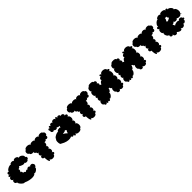

<svg xmlns="http://www.w3.org/2000/svg" viewBox="494 -2232 3942 3942"><g transform="rotate(-45 2465.0 -260.5)"><path d="M174 -42Q166 -35 151 -42Q136 -49 118.5 -64Q101 -79 87 -97Q73 -115 67 -130.5Q61 -146 69 -153Q49 -150 36.5 -162.5Q24 -175 21.5 -193Q19 -211 26.5 -226.5Q34 -242 54 -245Q33 -246 23.5 -259.5Q14 -273 14.5 -289.5Q15 -306 26.5 -318.5Q38 -331 58 -330Q33 -337 27.5 -350.5Q22 -364 33.5 -372Q45 -380 71 -372Q55 -383 52 -396Q49 -409 55.5 -420Q62 -431 75.5 -434Q89 -437 105 -427Q99 -437 108 -450.5Q117 -464 134.5 -476.5Q152 -489 172 -497Q192 -505 208 -506Q224 -507 230 -496Q229 -511 243.5 -520Q258 -529 278 -530.5Q298 -532 313.5 -525.5Q329 -519 331 -505Q335 -526 355 -533Q375 -540 398 -535Q421 -530 436.5 -515.5Q452 -501 448 -480Q459 -495 480 -491Q501 -487 521 -472Q541 -457 550.5 -437.5Q560 -418 548 -403Q563 -402 570 -391Q577 -380 576 -366.5Q575 -353 567 -343Q559 -333 544 -334Q544 -321 531 -314.5Q518 -308 500.5 -308Q483 -308 470 -314.5Q457 -321 457 -334Q452 -322 435.5 -320.5Q419 -319 398 -325Q377 -331 358.5 -341Q340 -351 331 -363Q328 -347 311 -335.5Q294 -324 277 -326Q284 -315 283 -299Q282 -283 275 -270Q268 -257 255 -255Q277 -255 286.5 -238Q296 -221 291 -204Q308 -206 324 -197.5Q340 -189 347 -174Q356 -190 376.5 -196.5Q397 -203 409 -186Q409 -200 420.5 -207.5Q432 -215 447 -215Q462 -215 473 -207.5Q484 -200 484 -186Q484 -198 496.5 -204.5Q509 -211 524.5 -211Q540 -211 552 -204.5Q564 -198 564 -186Q576 -183 578.5 -170.5Q581 -158 577 -143Q573 -128 564.5 -118.5Q556 -109 544 -113Q553 -100 542 -82.5Q531 -65 510.5 -50Q490 -35 470 -30Q450 -25 441 -37Q443 -22 422.5 -11.5Q402 -1 364 1Q326 3 276.5 -7Q227 -17 174 -42Z M822 -115Q800 -115 789.5 -126.5Q779 -138 779 -153Q779 -168 789.5 -179.5Q800 -191 822 -191Q803 -191 794 -203Q785 -215 785 -230.5Q785 -246 794 -258Q803 -270 822 -270Q794 -270 783.5 -282Q773 -294 781 -304Q762 -309 748.5 -326.5Q735 -344 743 -363Q736 -353 721 -352Q706 -351 691 -356.5Q676 -362 667 -372.5Q658 -383 662 -395Q645 -396 636.5 -411Q628 -426 628.5 -446Q629 -466 638 -480.5Q647 -495 664 -495Q664 -511 678.5 -521Q693 -531 714.5 -534.5Q736 -538 757.5 -534.5Q779 -531 793.5 -521.5Q808 -512 808 -495Q808 -511 826.5 -519Q845 -527 869.5 -527Q894 -527 912.5 -519Q931 -511 931 -495Q931 -513 948 -522Q965 -531 987 -531Q1009 -531 1026 -522Q1043 -513 1043 -495Q1043 -512 1060.5 -521Q1078 -530 1101.5 -530.5Q1125 -531 1143 -522.5Q1161 -514 1161 -497Q1177 -497 1184.5 -484Q1192 -471 1192 -454Q1192 -437 1184 -424Q1176 -411 1161 -411Q1171 -397 1167.5 -383.5Q1164 -370 1152.5 -362Q1141 -354 1127.5 -355Q1114 -356 1104 -370Q1104 -350 1084.5 -342Q1065 -334 1046 -339Q1051 -321 1046.5 -301.5Q1042 -282 1031 -269Q1020 -256 1004 -258Q1020 -257 1027.5 -245.5Q1035 -234 1034.5 -219Q1034 -204 1025.5 -193.5Q1017 -183 1001 -183Q1019 -183 1028.5 -167.5Q1038 -152 1038 -132.5Q1038 -113 1028.5 -98Q1019 -83 1001 -83Q1026 -83 1034 -69Q1042 -55 1034 -41Q1026 -27 1001 -27Q1001 -5 982 6.5Q963 18 937 18.5Q911 19 891.5 8Q872 -3 872 -25Q872 -3 864.5 6Q857 15 847.5 7Q838 -1 830.5 -30Q823 -59 822 -115Z M1269 -74Q1258 -74 1250.5 -87.5Q1243 -101 1240 -122Q1237 -143 1238.5 -164Q1240 -185 1246 -199.5Q1252 -214 1264 -214Q1259 -223 1269 -236Q1279 -249 1297.5 -261.5Q1316 -274 1336.5 -283Q1357 -292 1373 -294Q1389 -296 1394 -287Q1392 -300 1403.5 -310Q1415 -320 1433 -325Q1451 -330 1468.5 -329Q1486 -328 1496 -319Q1492 -335 1506 -354Q1481 -355 1460 -362.5Q1439 -370 1440 -383Q1440 -368 1428 -361Q1416 -354 1400.5 -354Q1385 -354 1373 -361Q1361 -368 1361 -383Q1352 -368 1338 -366Q1324 -364 1310.5 -371.5Q1297 -379 1291 -392.5Q1285 -406 1294 -421Q1277 -440 1281.5 -455.5Q1286 -471 1302 -474Q1318 -477 1335 -458Q1323 -481 1329 -494Q1335 -507 1348.5 -504.5Q1362 -502 1374 -478Q1370 -494 1378.5 -505.5Q1387 -517 1401.5 -521Q1416 -525 1429.5 -520Q1443 -515 1447 -499Q1446 -519 1460 -529.5Q1474 -540 1493 -541Q1512 -542 1527 -533Q1542 -524 1543 -504Q1545 -531 1557 -539Q1569 -547 1579 -537Q1589 -527 1587 -500Q1592 -518 1606 -523.5Q1620 -529 1635.5 -524.5Q1651 -520 1660 -507.5Q1669 -495 1664 -478Q1675 -492 1690 -491.5Q1705 -491 1717.5 -481.5Q1730 -472 1733.5 -457Q1737 -442 1726 -428Q1750 -439 1765 -428Q1780 -417 1778 -399Q1776 -381 1752 -370Q1772 -371 1782.5 -352.5Q1793 -334 1794.5 -310Q1796 -286 1787 -266.5Q1778 -247 1758 -246Q1774 -246 1782 -233.5Q1790 -221 1790 -204.5Q1790 -188 1782 -175.5Q1774 -163 1758 -163Q1776 -163 1787 -149.5Q1798 -136 1802.5 -115.5Q1807 -95 1804 -74Q1801 -53 1791 -38.5Q1781 -24 1764 -23Q1763 -7 1748.5 3Q1734 13 1713 16Q1692 19 1670.5 15.5Q1649 12 1635 1.5Q1621 -9 1621 -25Q1621 0 1610 9Q1599 18 1588 9.5Q1577 1 1577 -25Q1564 -9 1550 -8Q1536 -7 1526.5 -16Q1517 -25 1518 -38Q1502 -25 1466.5 -20Q1431 -15 1380 -26.5Q1329 -38 1269 -74ZM1525 -123Q1516 -128 1518 -141Q1520 -154 1527.5 -169Q1535 -184 1545 -194Q1536 -196 1528.5 -203Q1521 -210 1519 -219Q1512 -209 1498 -202.5Q1484 -196 1469.5 -195Q1455 -194 1446 -200Q1449 -191 1442 -184Q1456 -179 1472.5 -166Q1489 -153 1503 -140Q1517 -127 1525 -123Z M2023 -115Q2001 -115 1990.5 -126.5Q1980 -138 1980 -153Q1980 -168 1990.5 -179.5Q2001 -191 2023 -191Q2004 -191 1995 -203Q1986 -215 1986 -230.5Q1986 -246 1995 -258Q2004 -270 2023 -270Q1995 -270 1984.5 -282Q1974 -294 1982 -304Q1963 -309 1949.5 -326.5Q1936 -344 1944 -363Q1937 -353 1922 -352Q1907 -351 1892 -356.5Q1877 -362 1868 -372.5Q1859 -383 1863 -395Q1846 -396 1837.5 -411Q1829 -426 1829.5 -446Q1830 -466 1839 -480.5Q1848 -495 1865 -495Q1865 -511 1879.5 -521Q1894 -531 1915.5 -534.5Q1937 -538 1958.5 -534.5Q1980 -531 1994.5 -521.5Q2009 -512 2009 -495Q2009 -511 2027.5 -519Q2046 -527 2070.5 -527Q2095 -527 2113.5 -519Q2132 -511 2132 -495Q2132 -513 2149 -522Q2166 -531 2188 -531Q2210 -531 2227 -522Q2244 -513 2244 -495Q2244 -512 2261.5 -521Q2279 -530 2302.5 -530.5Q2326 -531 2344 -522.5Q2362 -514 2362 -497Q2378 -497 2385.5 -484Q2393 -471 2393 -454Q2393 -437 2385 -424Q2377 -411 2362 -411Q2372 -397 2368.5 -383.5Q2365 -370 2353.5 -362Q2342 -354 2328.5 -355Q2315 -356 2305 -370Q2305 -350 2285.5 -342Q2266 -334 2247 -339Q2252 -321 2247.5 -301.5Q2243 -282 2232 -269Q2221 -256 2205 -258Q2221 -257 2228.5 -245.5Q2236 -234 2235.5 -219Q2235 -204 2226.5 -193.5Q2218 -183 2202 -183Q2220 -183 2229.5 -167.5Q2239 -152 2239 -132.5Q2239 -113 2229.5 -98Q2220 -83 2202 -83Q2227 -83 2235 -69Q2243 -55 2235 -41Q2227 -27 2202 -27Q2202 -5 2183 6.5Q2164 18 2138 18.5Q2112 19 2092.5 8Q2073 -3 2073 -25Q2073 -3 2065.5 6Q2058 15 2048.5 7Q2039 -1 2031.5 -30Q2024 -59 2023 -115Z M3009 -481Q3034 -481 3042.5 -469Q3051 -457 3042.5 -445Q3034 -433 3009 -433Q3025 -433 3033 -414Q3041 -395 3041 -369.5Q3041 -344 3033 -325Q3025 -306 3009 -306Q3028 -306 3037.5 -289Q3047 -272 3047 -250Q3047 -228 3037.5 -211Q3028 -194 3009 -194Q3028 -194 3037.5 -178Q3047 -162 3047 -140.5Q3047 -119 3037.5 -103Q3028 -87 3009 -87Q3033 -87 3040.5 -73Q3048 -59 3040.5 -45Q3033 -31 3009 -31Q3010 -13 2996 -3Q2982 7 2962.5 8Q2943 9 2928 1Q2913 -7 2912 -25Q2909 -3 2895 6Q2881 15 2864 13Q2847 11 2835 -1Q2823 -13 2826 -35Q2812 -35 2804 -50Q2796 -65 2795.5 -86Q2795 -107 2801 -124Q2807 -141 2820 -145Q2806 -145 2795 -158Q2784 -171 2780 -188Q2764 -186 2756 -196Q2762 -187 2757.5 -172.5Q2753 -158 2743 -143.5Q2733 -129 2721 -121.5Q2709 -114 2700 -120Q2712 -110 2706 -91Q2700 -72 2684.5 -53Q2669 -34 2651 -24.5Q2633 -15 2621 -25Q2621 -3 2608 4.5Q2595 12 2582 4.5Q2569 -3 2569 -25Q2569 0 2557.5 8Q2546 16 2534 8Q2522 0 2522 -25Q2523 -2 2509 6Q2495 14 2481 7Q2467 0 2466 -23Q2449 -24 2441 -40Q2433 -56 2434.5 -76.5Q2436 -97 2445.5 -112.5Q2455 -128 2472 -127Q2457 -127 2449.5 -139.5Q2442 -152 2442 -168.5Q2442 -185 2449.5 -197.5Q2457 -210 2472 -210Q2452 -210 2445 -225Q2438 -240 2445 -255Q2452 -270 2472 -270Q2452 -270 2442 -288.5Q2432 -307 2432 -331.5Q2432 -356 2442 -374.5Q2452 -393 2472 -393Q2456 -397 2451.5 -414Q2447 -431 2451.5 -451Q2456 -471 2467 -484.5Q2478 -498 2494 -495Q2494 -509 2508 -517Q2522 -525 2543 -528Q2564 -531 2584.5 -528Q2605 -525 2619 -517Q2633 -509 2633 -495Q2649 -500 2660.5 -493Q2672 -486 2676.5 -473Q2681 -460 2676 -447.5Q2671 -435 2655 -429Q2672 -429 2680 -417Q2688 -405 2687 -389.5Q2686 -374 2675 -365Q2693 -364 2708 -347Q2716 -366 2729.5 -382.5Q2743 -399 2758 -406.5Q2773 -414 2786 -406Q2772 -415 2771 -428.5Q2770 -442 2778 -454Q2786 -466 2798.5 -470.5Q2811 -475 2825 -467Q2807 -488 2810 -502.5Q2813 -517 2827.5 -517Q2842 -517 2860 -495Q2860 -512 2875 -522Q2890 -532 2912 -535Q2934 -538 2956 -533Q2978 -528 2993 -515Q3008 -502 3009 -481Z M3672 -481Q3697 -481 3705.5 -469Q3714 -457 3705.5 -445Q3697 -433 3672 -433Q3688 -433 3696 -414Q3704 -395 3704 -369.5Q3704 -344 3696 -325Q3688 -306 3672 -306Q3691 -306 3700.5 -289Q3710 -272 3710 -250Q3710 -228 3700.5 -211Q3691 -194 3672 -194Q3691 -194 3700.5 -178Q3710 -162 3710 -140.5Q3710 -119 3700.5 -103Q3691 -87 3672 -87Q3696 -87 3703.5 -73Q3711 -59 3703.5 -45Q3696 -31 3672 -31Q3673 -13 3659 -3Q3645 7 3625.5 8Q3606 9 3591 1Q3576 -7 3575 -25Q3572 -3 3558 6Q3544 15 3527 13Q3510 11 3498 -1Q3486 -13 3489 -35Q3475 -35 3467 -50Q3459 -65 3458.5 -86Q3458 -107 3464 -124Q3470 -141 3483 -145Q3469 -145 3458 -158Q3447 -171 3443 -188Q3427 -186 3419 -196Q3425 -187 3420.5 -172.5Q3416 -158 3406 -143.5Q3396 -129 3384 -121.5Q3372 -114 3363 -120Q3375 -110 3369 -91Q3363 -72 3347.5 -53Q3332 -34 3314 -24.5Q3296 -15 3284 -25Q3284 -3 3271 4.5Q3258 12 3245 4.5Q3232 -3 3232 -25Q3232 0 3220.5 8Q3209 16 3197 8Q3185 0 3185 -25Q3186 -2 3172 6Q3158 14 3144 7Q3130 0 3129 -23Q3112 -24 3104 -40Q3096 -56 3097.5 -76.5Q3099 -97 3108.5 -112.5Q3118 -128 3135 -127Q3120 -127 3112.5 -139.5Q3105 -152 3105 -168.5Q3105 -185 3112.5 -197.5Q3120 -210 3135 -210Q3115 -210 3108 -225Q3101 -240 3108 -255Q3115 -270 3135 -270Q3115 -270 3105 -288.5Q3095 -307 3095 -331.5Q3095 -356 3105 -374.5Q3115 -393 3135 -393Q3119 -397 3114.5 -414Q3110 -431 3114.5 -451Q3119 -471 3130 -484.5Q3141 -498 3157 -495Q3157 -509 3171 -517Q3185 -525 3206 -528Q3227 -531 3247.5 -528Q3268 -525 3282 -517Q3296 -509 3296 -495Q3312 -500 3323.5 -493Q3335 -486 3339.5 -473Q3344 -460 3339 -447.5Q3334 -435 3318 -429Q3335 -429 3343 -417Q3351 -405 3350 -389.5Q3349 -374 3338 -365Q3356 -364 3371 -347Q3379 -366 3392.5 -382.5Q3406 -399 3421 -406.5Q3436 -414 3449 -406Q3435 -415 3434 -428.5Q3433 -442 3441 -454Q3449 -466 3461.5 -470.5Q3474 -475 3488 -467Q3470 -488 3473 -502.5Q3476 -517 3490.5 -517Q3505 -517 3523 -495Q3523 -512 3538 -522Q3553 -532 3575 -535Q3597 -538 3619 -533Q3641 -528 3656 -515Q3671 -502 3672 -481Z M3928 -115Q3906 -115 3895.5 -126.5Q3885 -138 3885 -153Q3885 -168 3895.5 -179.5Q3906 -191 3928 -191Q3909 -191 3900 -203Q3891 -215 3891 -230.5Q3891 -246 3900 -258Q3909 -270 3928 -270Q3900 -270 3889.5 -282Q3879 -294 3887 -304Q3868 -309 3854.5 -326.5Q3841 -344 3849 -363Q3842 -353 3827 -352Q3812 -351 3797 -356.5Q3782 -362 3773 -372.5Q3764 -383 3768 -395Q3751 -396 3742.5 -411Q3734 -426 3734.5 -446Q3735 -466 3744 -480.5Q3753 -495 3770 -495Q3770 -511 3784.5 -521Q3799 -531 3820.5 -534.5Q3842 -538 3863.5 -534.5Q3885 -531 3899.5 -521.5Q3914 -512 3914 -495Q3914 -511 3932.5 -519Q3951 -527 3975.5 -527Q4000 -527 4018.5 -519Q4037 -511 4037 -495Q4037 -513 4054 -522Q4071 -531 4093 -531Q4115 -531 4132 -522Q4149 -513 4149 -495Q4149 -512 4166.5 -521Q4184 -530 4207.5 -530.5Q4231 -531 4249 -522.5Q4267 -514 4267 -497Q4283 -497 4290.5 -484Q4298 -471 4298 -454Q4298 -437 4290 -424Q4282 -411 4267 -411Q4277 -397 4273.5 -383.5Q4270 -370 4258.5 -362Q4247 -354 4233.5 -355Q4220 -356 4210 -370Q4210 -350 4190.5 -342Q4171 -334 4152 -339Q4157 -321 4152.5 -301.5Q4148 -282 4137 -269Q4126 -256 4110 -258Q4126 -257 4133.5 -245.5Q4141 -234 4140.5 -219Q4140 -204 4131.5 -193.5Q4123 -183 4107 -183Q4125 -183 4134.5 -167.5Q4144 -152 4144 -132.5Q4144 -113 4134.5 -98Q4125 -83 4107 -83Q4132 -83 4140 -69Q4148 -55 4140 -41Q4132 -27 4107 -27Q4107 -5 4088 6.5Q4069 18 4043 18.5Q4017 19 3997.5 8Q3978 -3 3978 -25Q3978 -3 3970.5 6Q3963 15 3953.5 7Q3944 -1 3936.5 -30Q3929 -59 3928 -115Z M4565 -18Q4559 3 4543 9.5Q4527 16 4509.5 11.5Q4492 7 4481 -7Q4470 -21 4476 -42Q4465 -27 4450 -25.5Q4435 -24 4422.5 -33Q4410 -42 4406.5 -56.5Q4403 -71 4415 -87Q4400 -80 4385 -93.5Q4370 -107 4360 -129.5Q4350 -152 4350 -172Q4350 -192 4365 -199Q4347 -199 4338 -216Q4329 -233 4329 -256Q4329 -279 4338 -296Q4347 -313 4364 -313Q4337 -321 4332 -337Q4327 -353 4339.5 -364Q4352 -375 4379 -367Q4370 -375 4373.5 -390.5Q4377 -406 4389 -423Q4401 -440 4416 -453.5Q4431 -467 4445.5 -473Q4460 -479 4469 -471Q4464 -488 4478.5 -501Q4493 -514 4515 -520.5Q4537 -527 4556 -523.5Q4575 -520 4580 -503Q4581 -522 4602.5 -529.5Q4624 -537 4650.5 -535Q4677 -533 4697 -522Q4717 -511 4715 -492Q4723 -511 4737.5 -512.5Q4752 -514 4761.5 -503Q4771 -492 4764 -473Q4775 -484 4793.5 -476.5Q4812 -469 4829.5 -452Q4847 -435 4854.5 -416Q4862 -397 4851 -386Q4866 -389 4878.5 -376Q4891 -363 4898.5 -342Q4906 -321 4907 -298.5Q4908 -276 4902 -259Q4896 -242 4880 -239Q4909 -226 4906 -219.5Q4903 -213 4874 -226Q4874 -213 4857.5 -206.5Q4841 -200 4820 -200Q4799 -200 4782.5 -206.5Q4766 -213 4766 -226Q4766 -209 4751 -200.5Q4736 -192 4716.5 -191.5Q4697 -191 4682 -199.5Q4667 -208 4667 -224Q4668 -207 4650.5 -196.5Q4633 -186 4611 -184Q4621 -172 4627.5 -158.5Q4634 -145 4636 -134Q4646 -145 4666 -153Q4686 -161 4707 -163Q4728 -165 4744.5 -160.5Q4761 -156 4764 -142Q4764 -159 4777.5 -168Q4791 -177 4809 -177Q4827 -177 4840.5 -168Q4854 -159 4854 -142Q4874 -138 4878 -125.5Q4882 -113 4873 -103.5Q4864 -94 4845 -98Q4854 -85 4848 -71.5Q4842 -58 4828.5 -48.5Q4815 -39 4800.5 -38Q4786 -37 4777 -49Q4783 -30 4771.5 -16Q4760 -2 4741 4Q4722 10 4704.5 4.5Q4687 -1 4681 -20Q4683 7 4666.5 17Q4650 27 4622.5 18.5Q4595 10 4565 -18ZM4606 -301Q4606 -321 4617 -323.5Q4628 -326 4632 -311Q4635 -320 4644 -328Q4653 -336 4663 -339Q4651 -348 4643 -365Q4635 -382 4638 -395Q4629 -390 4616.5 -389Q4604 -388 4595 -392Q4598 -381 4594 -366Q4590 -351 4581.5 -339Q4573 -327 4562 -326Q4575 -323 4581.5 -312Q4588 -301 4606 -301Z"/></g></svg>

Font: Rubik Bubbles
Style: Regular
Weight: 400
Designer: Hubert and Fischer, NaN
Foundry: Hubert and Fischer, NaN
Version: Version 2.200